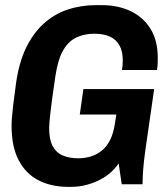

<svg xmlns="http://www.w3.org/2000/svg" viewBox="-20 -716 640 746"><path d="M244 10Q180 10 130.5 -15Q81 -40 53 -92.5Q25 -145 25 -228Q25 -243 26.5 -261Q28 -279 31.5 -309.5Q35 -340 42 -390Q53 -471 80.5 -528.5Q108 -586 149 -623.5Q190 -661 242 -678.5Q294 -696 352 -696H376Q438 -696 487 -673Q536 -650 564.5 -604.5Q593 -559 593 -491Q593 -479 592.5 -467.5Q592 -456 590 -444H454Q457 -461 457 -481Q457 -517 444 -540Q431 -563 406.5 -574Q382 -585 346 -585Q309 -585 278 -571Q247 -557 226 -521.5Q205 -486 195 -419Q187 -366 182.5 -331Q178 -296 175.5 -274.5Q173 -253 172 -240Q171 -227 171 -218Q171 -174 184.5 -148.5Q198 -123 223.5 -112Q249 -101 284 -101Q308 -101 331 -107.5Q354 -114 374 -129.5Q394 -145 407.5 -171.5Q421 -198 427 -239L432 -271H290L304 -370H579L545 -134Q539 -91 536.5 -60Q534 -29 534 0H453L441 -81Q411 -37 360 -13.5Q309 10 258 10Z"/></svg>

Font: Chivo Mono SemiBold
Style: Italic
Weight: 600
Italic angle: -8.05°
Monospace: yes
Version: Version 1.008